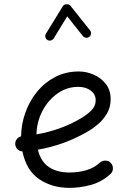

<svg xmlns="http://www.w3.org/2000/svg" viewBox="-20 -866 622 915"><path d="M506.3 -36.6Q463.4 2 412.1 15.6Q360.8 29.3 310.1 29.3Q228.5 29.3 167 -12Q105.5 -53.2 86.9 -144.5Q73.2 -145 63.5 -154.8Q53.7 -164.6 52.7 -178.2Q51.8 -191.9 59.8 -202.6Q67.9 -213.4 80.6 -216.3Q81.1 -273.4 100.6 -328.6Q120.1 -383.8 156.2 -428.2Q192.4 -472.7 242.9 -499Q293.5 -525.4 355.5 -525.4Q391.1 -525.4 426 -510.5Q460.9 -495.6 484.1 -466.1Q507.3 -436.5 507.3 -393.1Q507.3 -354.5 489.5 -324.7Q471.7 -294.9 447.8 -274.7Q423.8 -254.4 405.8 -243.7Q290 -174.8 160.6 -152.8Q174.3 -95.7 213.1 -69.8Q252 -43.9 310.1 -43.9Q353.5 -43.9 391.4 -54.9Q429.2 -65.9 456.5 -91.3Q467.8 -101.1 483.2 -100.6Q498.5 -100.1 508.8 -88.9Q518.6 -77.6 518.1 -62.3Q517.6 -46.9 506.3 -36.6ZM353.5 -452.1Q298.8 -452.1 254.2 -420.7Q209.5 -389.2 182.4 -337.6Q155.3 -286.1 153.8 -225.6Q210.9 -235.4 264.6 -254.6Q318.4 -273.9 365.7 -302.2Q396 -319.8 416 -340.6Q436 -361.3 436 -387.7Q436 -417.5 411.9 -434.8Q387.7 -452.1 353.5 -452.1ZM205.6 -675.8Q198.2 -680.2 196.3 -689Q194.3 -697.8 198.7 -705.1L279.8 -836.9Q285.2 -845.7 297.6 -845.7Q310.1 -845.7 315.4 -838.9L409.2 -721.2Q414.6 -714.4 413.6 -705.1Q412.6 -695.8 405.8 -690.4Q398.9 -685.1 389.6 -686.3Q380.4 -687.5 375 -694.3L300.3 -788.1L235.8 -682.6Q231 -675.3 222.2 -673.1Q213.4 -670.9 205.6 -675.8Z"/></svg>

Font: Mikhak Regular
Style: Regular
Weight: 400
Designer: Amin Abedi
Version: Version 3.3